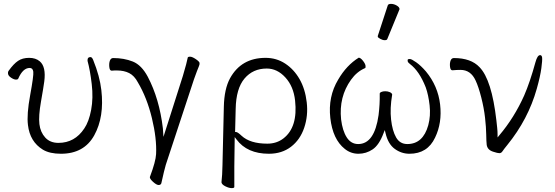

<svg xmlns="http://www.w3.org/2000/svg" viewBox="-20 -779 2858 989"><path d="M431 -468Q430 -485 446 -485Q454 -485 460 -470Q494 -386 502 -315Q518 -177 465.5 -82Q413 13 294 13Q236 13 201 -8Q134 -49 124 -135Q117 -189 135.5 -289.5Q154 -390 151.5 -409.5Q149 -429 133 -429Q98 -429 74 -374Q72 -369 62 -369Q52 -369 37.5 -378.5Q23 -388 21.5 -398.5Q20 -409 25 -415Q50 -450 73 -465.5Q96 -481 130 -481Q164 -481 185 -463Q218 -435 208 -359Q204 -329 191 -255Q178 -181 183 -139.5Q188 -98 213 -70.5Q238 -43 281 -43Q365 -43 414 -117Q438 -152 449.5 -213Q461 -274 452.5 -346Q444 -418 431 -465Z M555 -415Q545 -415 543 -434Q541 -453 546 -466.5Q551 -480 563 -480Q619 -480 664 -462Q709 -444 741 -384Q801 -270 819 -118L822 -74L922 -388Q943 -459 947 -482Q948 -487 959 -487Q970 -487 988.5 -474.5Q1007 -462 1008 -454.5Q1009 -447 1003.5 -435Q998 -423 979 -370L834 70Q826 97 811 165Q808 174 797 174Q786 174 767 156.5Q748 139 753 130Q782 53 784 15Q788 -65 762.5 -170.5Q737 -276 690 -355Q672 -389 645.5 -402.5Q619 -416 583 -416H570Q564 -416 556 -415ZM947 -482ZM819 -118Q819 -118 819 -117Z M1187 79V184Q1187 190 1173.5 190Q1160 190 1141.5 181Q1123 172 1121 161V158Q1125 125 1126 71L1133 -229Q1135 -321 1165 -376Q1223 -481 1348 -481Q1404 -481 1449 -451.5Q1494 -422 1523 -371.5Q1552 -321 1560 -252Q1568 -183 1547 -121Q1526 -59 1479 -23Q1432 13 1365 13Q1253 13 1198 -61L1189 -73ZM1196 -99Q1204 -99 1224 -80Q1268 -39 1357 -39Q1405 -39 1440 -66Q1515 -124 1500 -261Q1492 -334 1450 -380Q1408 -426 1354 -426Q1283 -426 1239.5 -374.5Q1196 -323 1194 -218L1191 -99Z M1977 -750Q1979 -759 1994 -759Q2009 -759 2023.5 -750.5Q2038 -742 2038 -732Q2038 -730 2037 -729L1975 -578Q1973 -572 1962 -572Q1951 -572 1938.5 -579Q1926 -586 1926 -590V-594ZM1788 -368Q1725 -280 1737 -164Q1744 -106 1766 -71.5Q1788 -37 1825 -37Q1909 -37 1930 -186Q1937 -243 1936 -294V-295Q1935 -301 1943.5 -305Q1952 -309 1964.5 -309Q1977 -309 1987.5 -304.5Q1998 -300 2000 -293V-291Q1988 -221 1994.5 -163Q2001 -105 2020.5 -71Q2040 -37 2078 -37Q2159 -37 2186 -134Q2199 -182 2193 -236Q2187 -290 2173 -329Q2140 -413 2092 -449Q2081 -457 2080 -464Q2079 -471 2081 -473Q2083 -475 2091.5 -475Q2100 -475 2124 -458Q2148 -441 2174 -411Q2236 -336 2247 -241Q2258 -146 2221 -70Q2182 13 2089 13Q2048 13 2013.5 -12Q1979 -37 1966 -93L1962 -109L1956 -94Q1933 -32 1899.5 -9.5Q1866 13 1826.5 13Q1787 13 1756 -12Q1694 -61 1681.5 -171Q1669 -281 1722 -369Q1765 -443 1828 -482Q1838 -481 1850 -465.5Q1862 -450 1863 -439.5Q1864 -429 1860 -428Q1818 -410 1788 -368Z M2430 -364Q2405 -419 2352 -419Q2333 -419 2311 -417H2310Q2300 -417 2298 -435.5Q2296 -454 2301 -467Q2306 -480 2318 -480Q2406 -480 2450 -433Q2513 -369 2537 -158L2541 -121Q2543 -103 2543 -85V-71L2552 -82Q2629 -173 2680 -287Q2710 -356 2738 -458Q2748 -495 2762 -495Q2771 -495 2772.5 -482Q2774 -469 2768.5 -427.5Q2763 -386 2745 -322Q2701 -165 2593 -32Q2575 -10 2568.5 0Q2562 10 2552.5 10Q2543 10 2522 3Q2491 -6 2487 -33Q2485 -51 2484.5 -87Q2484 -123 2478.5 -172.5Q2473 -222 2459 -277Q2445 -332 2430 -364Z"/></svg>

Font: LXGW WenKai Light
Style: Regular
Weight: 300
Designer: LXGW / Fontworks Inc.
Foundry: LXGW / Fontworks Inc.
Version: Version 1.501; October 10, 2024